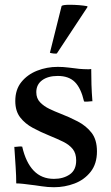

<svg xmlns="http://www.w3.org/2000/svg" viewBox="-20 -772 464 804"><path d="M73 -158Q88 -92 121 -57.5Q154 -23 206 -23Q245 -23 272 -41.5Q299 -60 299 -100Q299 -130 284.5 -148Q270 -166 244.5 -178.5Q219 -191 187 -204Q150 -219 117.5 -236.5Q85 -254 64.5 -280.5Q44 -307 44 -349Q44 -397 69.5 -428.5Q95 -460 135.5 -476Q176 -492 222 -492Q245 -492 268 -489Q291 -486 293 -486Q313 -483 330 -482.5Q347 -482 348 -482Q349 -482 352.5 -482Q356 -482 362 -483Q362 -451 363 -418Q364 -385 367 -348Q366 -348 363 -348Q354 -347 346.5 -346.5Q339 -346 332 -347Q319 -403 293.5 -428.5Q268 -454 222 -454Q181 -454 156.5 -436Q132 -418 132 -386Q132 -360 148 -343.5Q164 -327 187 -316Q210 -305 231 -297Q270 -282 305.5 -263.5Q341 -245 363.5 -216Q386 -187 386 -138Q386 -86 359.5 -52.5Q333 -19 292 -3.5Q251 12 206 12Q180 12 154.5 8Q129 4 127 4Q125 4 110.5 2Q96 0 78.5 -2Q61 -4 48 -4Q48 -35 45.5 -73Q43 -111 40 -157Q42 -157 45 -157Q54 -158 60.5 -158.5Q67 -159 73 -158ZM346 -746V-742L218 -548Q213 -547 204 -548Q195 -549 189 -551L238 -747Q243 -752 272 -752Q312 -752 346 -746Z"/></svg>

Font: Castoro
Style: Regular
Weight: 400
Designer: John Hudson
Foundry: Tiro Typeworks Ltd.
Version: Version 2.04